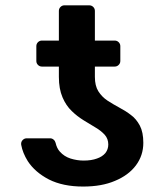

<svg xmlns="http://www.w3.org/2000/svg" viewBox="-20 -678 604 708"><path d="M160.2 -16.3Q109 -43 82.4 -83.8Q63.6 -114 58.2 -143.8Q57.9 -145.2 57.9 -147.7Q57.9 -155.9 63.9 -161.9Q70 -168 78.5 -168H164.8Q171.9 -168 177.6 -163.2Q183.2 -158.4 185 -151.3Q189.6 -131 200.6 -119Q216.6 -100.9 240.1 -93.4Q264.2 -85.9 288.4 -85.9Q317.1 -85.9 337.4 -93.4Q357.2 -100.1 368.6 -113.6Q379.3 -127.5 379.3 -145.2Q379.3 -166.2 366.1 -181.1Q351.9 -196.4 332.4 -207.7L288.4 -234.4Q263.8 -249.6 244.3 -268.8Q223.7 -288.4 210.6 -318.9Q197.1 -350.1 197.1 -394.5V-432.5H134.6Q126.1 -432.5 120 -438.6Q114 -444.6 114 -453.1V-507.8Q114 -516.3 120 -522.4Q126.1 -528.4 134.6 -528.4H197.1V-637.8Q197.1 -646.3 203.1 -652.3Q209.2 -658.4 217.7 -658.4H308.9Q317.8 -658.4 323.9 -652.3Q329.9 -646.3 329.9 -637.8V-528.4H402.7Q411.6 -528.4 417.6 -522.4Q423.7 -516.3 423.7 -507.8V-453.1Q423.7 -444.6 417.6 -438.6Q411.6 -432.5 402.7 -432.5H329.9V-394.5Q329.9 -361.5 342.7 -341.3Q356.2 -320.3 376.1 -307.2Q398.8 -292.6 419.4 -281.6Q444.2 -268.5 462.4 -254.3Q482.2 -240.1 495.7 -214.8Q508.5 -190.3 508.5 -151.3Q508.5 -104.8 481.2 -68.2Q453.8 -31.6 403.8 -11Q355.1 9.9 286.6 9.9Q212 9.9 160.2 -16.3Z"/></svg>

Font: DeltaSans SemiBold
Style: Regular
Weight: 600
Designer: Rasmus Andersson
Foundry: rsms
Version: Version 3.012